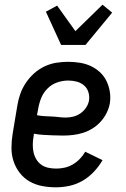

<svg xmlns="http://www.w3.org/2000/svg" viewBox="-20 -792 540 820"><path d="M219 8Q189 8 160 2.5Q131 -3 106.5 -17Q82 -31 64.5 -53.5Q47 -76 38 -103Q29 -130 29 -160Q29 -190 34 -221L54 -341Q58 -366 66.5 -390.5Q75 -415 90 -437.5Q105 -460 125.5 -478.5Q146 -497 170.5 -508.5Q195 -520 220.5 -524Q246 -528 271 -528Q296 -528 321 -524Q346 -520 367.5 -510Q389 -500 406.5 -484Q424 -468 434.5 -446.5Q445 -425 449 -400.5Q453 -376 449 -350Q445 -329 435 -309Q425 -289 409.5 -272Q394 -255 374.5 -243Q355 -231 334 -224.5Q313 -218 291.5 -215.5Q270 -213 249 -213Q238 -213 228 -213.5Q218 -214 207 -214H205Q185 -215 165 -216Q145 -217 125 -221L123 -207Q120 -190 120 -173Q120 -156 123.5 -140.5Q127 -125 135.5 -111Q144 -97 157 -88Q170 -79 186.5 -75.5Q203 -72 220 -72Q238 -72 256 -76Q274 -80 290.5 -89.5Q307 -99 321 -113.5Q335 -128 344 -144L418 -108Q403 -82 381.5 -59Q360 -36 333.5 -20.5Q307 -5 277.5 1.5Q248 8 219 8ZM261 -290Q277 -290 293 -294Q309 -298 323 -307.5Q337 -317 347 -331.5Q357 -346 360 -362Q363 -381 357.5 -398.5Q352 -416 338.5 -427.5Q325 -439 307.5 -443.5Q290 -448 271 -448Q248 -448 224.5 -440Q201 -432 183 -414Q165 -396 156 -373.5Q147 -351 143 -327L138 -300Q153 -297 168.5 -296Q184 -295 199.5 -294.5Q215 -294 230.5 -292Q246 -290 261 -290ZM241 -600 176 -742 224 -768 302 -659 418 -772 459 -738 345 -600Z"/></svg>

Font: Iosevka Curly Medium
Style: Italic
Weight: 500
Italic angle: -9°
Monospace: yes
Designer: Belleve Invis
Foundry: Belleve Invis
Version: Version 22.1.2; ttfautohint (v1.8.4)